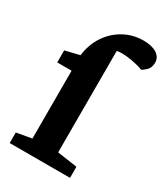

<svg xmlns="http://www.w3.org/2000/svg" viewBox="-176 -786 759 868"><g transform="rotate(30 203.5 -352.0)"><path d="M19 0V-55L98 -69V-423H23V-486L98 -504Q105 -562 134.5 -607Q164 -652 210.5 -678Q257 -704 313 -704Q357 -704 382 -687.5Q407 -671 407 -643Q407 -617 392 -602.5Q377 -588 368 -584Q346 -593 314 -599Q282 -605 257 -605Q250 -605 243 -604.5Q236 -604 230 -602V-73L334 -58V0Z"/></g></svg>

Font: Faustina
Style: Bold
Weight: 700
Designer: Alfonso Garcia
Foundry: http://www.omnibus-type.com
Version: Version 1.200